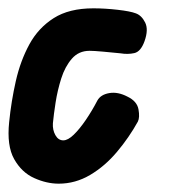

<svg xmlns="http://www.w3.org/2000/svg" viewBox="-36 -436 422 461"><path d="M105 5Q76 5 46 -8.5Q16 -22 -2 -54Q-20 -86 -14 -143Q-9 -193 2 -241.5Q13 -290 34.5 -329.5Q56 -369 93 -392.5Q130 -416 188 -416Q216 -416 246.5 -412.5Q277 -409 290 -404Q304 -399 312.5 -382Q321 -365 311 -337Q302 -312 286.5 -308.5Q271 -305 253 -308Q234 -310 211.5 -312Q189 -314 179 -314Q153 -314 136.5 -295Q120 -276 111 -247.5Q102 -219 97.5 -190Q93 -161 91 -140Q90 -124 97 -111.5Q104 -99 116 -99Q127 -99 141 -112.5Q155 -126 170 -148Q185 -170 198 -195Q206 -209 226.5 -212.5Q247 -216 270 -204Q293 -193 296.5 -173.5Q300 -154 295 -144Q274 -106 245 -71.5Q216 -37 180.5 -16Q145 5 105 5Z"/></svg>

Font: Edu NSW ACT Foundation
Style: Bold
Weight: 700
Version: Version 1.003